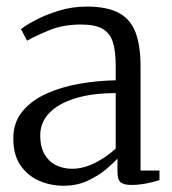

<svg xmlns="http://www.w3.org/2000/svg" viewBox="-20 -570 538 599"><path d="M178.5 9.5Q138 9.5 102.2 -6Q66.5 -21.5 44 -54Q21.5 -86.5 21.5 -138Q21.5 -188 50 -222.5Q78.5 -257 125.2 -278Q172 -299 228.5 -308.8Q285 -318.5 341 -319.5V-364.5Q341 -410.5 332 -438.8Q323 -467 299.8 -480.2Q276.5 -493.5 232.5 -493.5Q177.5 -493.5 134.5 -476Q91.5 -458.5 64.5 -443L45.5 -479Q57.5 -489.5 88.8 -506.2Q120 -523 162.2 -536.2Q204.5 -549.5 250.5 -549.5Q313 -549.5 349.8 -530.2Q386.5 -511 402.5 -469.8Q418.5 -428.5 418.5 -363V-38H477.5V-8Q466.5 -4.5 452 -1Q437.5 2.5 421.2 4.8Q405 7 390 7Q368 7 357.2 -0.5Q346.5 -8 346.5 -34.5V-75Q335 -62.5 311.2 -42.2Q287.5 -22 253.8 -6.2Q220 9.5 178.5 9.5ZM205 -43.5Q239.5 -43.5 275.8 -61.5Q312 -79.5 341 -106.5V-279.5Q267.5 -279.5 214.8 -263.2Q162 -247 133.8 -217.5Q105.5 -188 105.5 -147.5Q105.5 -111.5 119 -88.5Q132.5 -65.5 155 -54.5Q177.5 -43.5 205 -43.5Z"/></svg>

Font: Merriweather 60pt Light
Style: Regular
Weight: 300
Version: Version 2.100